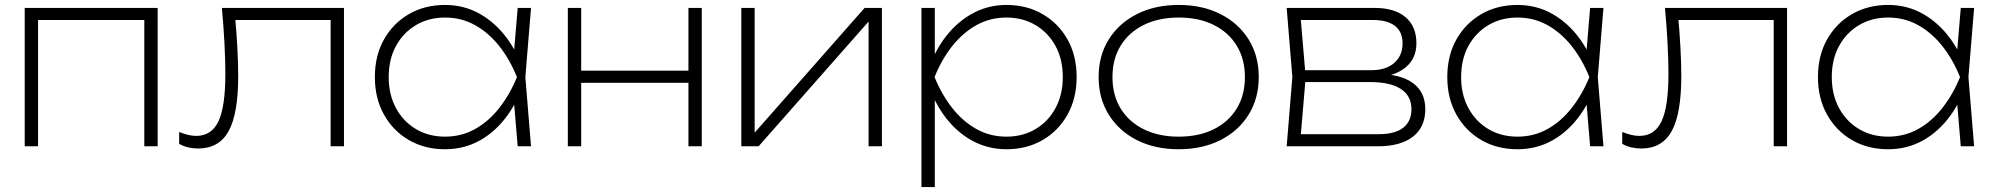

<svg xmlns="http://www.w3.org/2000/svg" viewBox="-20 -592 8078 777"><path d="M618 -560V0H564V-536L589 -511H109L134 -536V0H80V-560Z M878 -560H1372V0H1318V-536L1343 -511H908L931 -529Q937 -465 940.5 -400Q944 -335 944 -285Q944 -131 905 -61Q866 9 782 9Q762 9 742 4.5Q722 0 705 -10V-58Q722 -51 740 -46.5Q758 -42 774 -42Q836 -42 864 -101Q892 -160 892 -293Q892 -345 888.5 -414Q885 -483 878 -560Z M2075 0 2057 -215 2081 -280 2057 -345 2075 -560H2129L2106 -280L2129 0ZM2106 -280Q2082 -193 2035 -127Q1988 -61 1923.5 -24.5Q1859 12 1781 12Q1699 12 1635 -25Q1571 -62 1534 -128Q1497 -194 1497 -280Q1497 -367 1534 -432.5Q1571 -498 1635 -535Q1699 -572 1781 -572Q1859 -572 1923.5 -535Q1988 -498 2035 -432.5Q2082 -367 2106 -280ZM1553 -280Q1553 -209 1582.5 -154.5Q1612 -100 1663.5 -69.5Q1715 -39 1781 -39Q1847 -39 1902 -69.5Q1957 -100 2000 -154.5Q2043 -209 2072 -280Q2043 -352 2000 -406Q1957 -460 1902 -490.5Q1847 -521 1781 -521Q1715 -521 1663.5 -490.5Q1612 -460 1582.5 -406Q1553 -352 1553 -280Z M2278 -560H2332V0H2278ZM2766 -560H2820V0H2766ZM2307 -306H2798V-257H2307Z M2980 0V-560H3034V-18L3003 -20L3479 -560H3549V0H3495V-543L3527 -541L3050 0Z M3709 -560H3763V-330L3759 -315V-247L3763 -224V165H3709ZM3728 -280Q3752 -367 3799 -432.5Q3846 -498 3911 -535Q3976 -572 4053 -572Q4135 -572 4199 -535Q4263 -498 4300 -432.5Q4337 -367 4337 -280Q4337 -194 4300 -128Q4263 -62 4199 -25Q4135 12 4053 12Q3976 12 3911 -24.5Q3846 -61 3799 -127Q3752 -193 3728 -280ZM4281 -280Q4281 -352 4251.5 -406Q4222 -460 4170.5 -490.5Q4119 -521 4053 -521Q3987 -521 3932 -490.5Q3877 -460 3834 -406Q3791 -352 3762 -280Q3791 -209 3834 -154.5Q3877 -100 3932 -69.5Q3987 -39 4053 -39Q4119 -39 4170.5 -69.5Q4222 -100 4251.5 -154.5Q4281 -209 4281 -280Z M4750 12Q4654 12 4581 -25Q4508 -62 4467 -128Q4426 -194 4426 -280Q4426 -367 4467 -432.5Q4508 -498 4581 -535Q4654 -572 4750 -572Q4846 -572 4919 -535Q4992 -498 5033 -432.5Q5074 -367 5074 -280Q5074 -194 5033 -128Q4992 -62 4919 -25Q4846 12 4750 12ZM4750 -39Q4832 -39 4892 -69Q4952 -99 4985 -153Q5018 -207 5018 -280Q5018 -353 4985 -407Q4952 -461 4892 -491Q4832 -521 4750 -521Q4669 -521 4608.5 -491Q4548 -461 4515 -407Q4482 -353 4482 -280Q4482 -207 4515 -153Q4548 -99 4608.5 -69Q4669 -39 4750 -39Z M5187 0 5210 -280 5187 -560H5542Q5624 -560 5668 -522.5Q5712 -485 5712 -417Q5712 -355 5668 -319Q5624 -283 5547 -278L5554 -293Q5649 -292 5698.5 -255.5Q5748 -219 5748 -150Q5748 -78 5698 -39Q5648 0 5556 0ZM5242 -21 5222 -49H5560Q5625 -49 5658.5 -75Q5692 -101 5692 -150Q5692 -204 5649 -232Q5606 -260 5523 -260H5237V-308H5530Q5589 -308 5622.5 -337.5Q5656 -367 5656 -417Q5656 -463 5625.5 -487Q5595 -511 5537 -511H5222L5242 -538L5264 -280Z M6415 0 6397 -215 6421 -280 6397 -345 6415 -560H6469L6446 -280L6469 0ZM6446 -280Q6422 -193 6375 -127Q6328 -61 6263.5 -24.5Q6199 12 6121 12Q6039 12 5975 -25Q5911 -62 5874 -128Q5837 -194 5837 -280Q5837 -367 5874 -432.5Q5911 -498 5975 -535Q6039 -572 6121 -572Q6199 -572 6263.5 -535Q6328 -498 6375 -432.5Q6422 -367 6446 -280ZM5893 -280Q5893 -209 5922.5 -154.5Q5952 -100 6003.5 -69.5Q6055 -39 6121 -39Q6187 -39 6242 -69.5Q6297 -100 6340 -154.5Q6383 -209 6412 -280Q6383 -352 6340 -406Q6297 -460 6242 -490.5Q6187 -521 6121 -521Q6055 -521 6003.5 -490.5Q5952 -460 5922.5 -406Q5893 -352 5893 -280Z M6718 -560H7212V0H7158V-536L7183 -511H6748L6771 -529Q6777 -465 6780.5 -400Q6784 -335 6784 -285Q6784 -131 6745 -61Q6706 9 6622 9Q6602 9 6582 4.5Q6562 0 6545 -10V-58Q6562 -51 6580 -46.5Q6598 -42 6614 -42Q6676 -42 6704 -101Q6732 -160 6732 -293Q6732 -345 6728.5 -414Q6725 -483 6718 -560Z M7915 0 7897 -215 7921 -280 7897 -345 7915 -560H7969L7946 -280L7969 0ZM7946 -280Q7922 -193 7875 -127Q7828 -61 7763.5 -24.5Q7699 12 7621 12Q7539 12 7475 -25Q7411 -62 7374 -128Q7337 -194 7337 -280Q7337 -367 7374 -432.5Q7411 -498 7475 -535Q7539 -572 7621 -572Q7699 -572 7763.5 -535Q7828 -498 7875 -432.5Q7922 -367 7946 -280ZM7393 -280Q7393 -209 7422.5 -154.5Q7452 -100 7503.5 -69.5Q7555 -39 7621 -39Q7687 -39 7742 -69.5Q7797 -100 7840 -154.5Q7883 -209 7912 -280Q7883 -352 7840 -406Q7797 -460 7742 -490.5Q7687 -521 7621 -521Q7555 -521 7503.5 -490.5Q7452 -460 7422.5 -406Q7393 -352 7393 -280Z"/></svg>

Font: Unbounded ExtraLight
Style: Regular
Weight: 250
Designer: Luke Prowse, Jean-Baptiste Morizot, Fátima Lázaro, Florian Runge
Foundry: NaN
Version: Version 1.701;gftools[0.9.28.dev5+ged2979d]